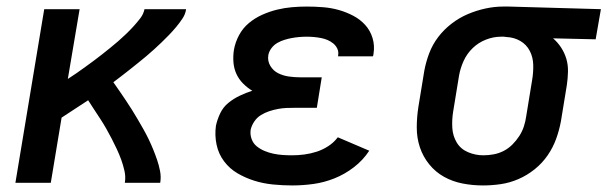

<svg xmlns="http://www.w3.org/2000/svg" viewBox="-20 -558 1854 586"><path d="M27 0 115 -530H223L187 -317Q201 -326 214 -335Q227 -344 240 -353.5Q253 -363 266 -372.5Q279 -382 291.5 -392Q304 -402 316.5 -412Q329 -422 341 -432.5Q353 -443 364.5 -454Q376 -465 387 -477Q398 -489 408 -502Q418 -515 421 -530H548Q546 -515 537 -501.5Q528 -488 518 -476Q508 -464 496.5 -452Q485 -440 473.5 -429Q462 -418 450.5 -407.5Q439 -397 426.5 -386.5Q414 -376 401.5 -366Q389 -356 376.5 -346Q364 -336 351.5 -326.5Q339 -317 326 -307Q336 -293 345.5 -279Q355 -265 364.5 -251Q374 -237 383 -222.5Q392 -208 400.5 -193.5Q409 -179 417.5 -164Q426 -149 433.5 -133.5Q441 -118 447.5 -102Q454 -86 459.5 -70Q465 -54 468.5 -36Q472 -18 469 0H361Q364 -18 360 -36Q356 -54 350 -70.5Q344 -87 336.5 -103Q329 -119 321 -134.5Q313 -150 304.5 -165Q296 -180 286.5 -194.5Q277 -209 267.5 -223.5Q258 -238 249 -252Q229 -239 208.5 -225.5Q188 -212 168 -199L135 0Z M872 8Q842 8 812.5 5Q783 2 756 -6.5Q729 -15 705 -29Q681 -43 664 -65.5Q647 -88 641 -116.5Q635 -145 639 -174Q643 -193 652 -212Q661 -231 677 -244Q693 -257 712 -266Q731 -275 750 -281Q735 -290 722 -303Q709 -316 701.5 -332.5Q694 -349 692.5 -368Q691 -387 694 -406Q698 -429 709.5 -450.5Q721 -472 739.5 -487.5Q758 -503 780.5 -513Q803 -523 825.5 -528.5Q848 -534 871 -536Q894 -538 916 -538Q941 -538 966 -536Q991 -534 1014 -527.5Q1037 -521 1058 -510Q1079 -499 1094.5 -482Q1110 -465 1117 -442Q1124 -419 1120 -394Q1120 -392 1119.5 -390Q1119 -388 1118 -386H1012Q1012 -387 1012 -387.5Q1012 -388 1012 -389Q1014 -400 1009.5 -409.5Q1005 -419 997 -425.5Q989 -432 979.5 -436Q970 -440 959.5 -442Q949 -444 938 -445Q927 -446 916 -446Q905 -446 893.5 -445Q882 -444 871 -442Q860 -440 848.5 -436.5Q837 -433 826.5 -427Q816 -421 808.5 -411Q801 -401 799 -390Q796 -372 805 -357Q814 -342 829 -334.5Q844 -327 861.5 -324.5Q879 -322 897 -322H962L947 -229H882Q868 -229 855 -228.5Q842 -228 828.5 -225.5Q815 -223 801.5 -218.5Q788 -214 776 -206.5Q764 -199 756 -187Q748 -175 745 -162Q743 -147 748 -133.5Q753 -120 763.5 -111.5Q774 -103 787 -97.5Q800 -92 814 -89Q828 -86 842.5 -85Q857 -84 872 -84Q890 -84 909 -86.5Q928 -89 946.5 -95Q965 -101 982 -112Q999 -123 1011 -139L1107 -98Q1088 -69 1060 -47.5Q1032 -26 1000.5 -13.5Q969 -1 936.5 3.5Q904 8 872 8Z M1454 8Q1422 8 1391.5 2Q1361 -4 1335 -18.5Q1309 -33 1290 -56.5Q1271 -80 1261.5 -108.5Q1252 -137 1252 -168.5Q1252 -200 1257 -232L1275 -342Q1280 -369 1290 -395.5Q1300 -422 1317.5 -445Q1335 -468 1358.5 -486Q1382 -504 1408 -515Q1434 -526 1461.5 -532Q1489 -538 1516 -538Q1520 -538 1524.5 -538Q1529 -538 1533 -538L1814 -530L1798 -438L1668 -441Q1682 -429 1692.5 -413Q1703 -397 1708.5 -378.5Q1714 -360 1713.5 -339Q1713 -318 1710 -298L1692 -188Q1687 -161 1677.5 -134.5Q1668 -108 1651.5 -84Q1635 -60 1612 -41.5Q1589 -23 1562.5 -11.5Q1536 0 1508.5 4Q1481 8 1454 8ZM1455 -84Q1471 -84 1487 -87Q1503 -90 1517.5 -97.5Q1532 -105 1544 -117Q1556 -129 1565 -143Q1574 -157 1579 -172.5Q1584 -188 1586 -203L1604 -313Q1608 -336 1607.5 -359.5Q1607 -383 1597 -402.5Q1587 -422 1568 -433Q1549 -444 1526 -445L1518 -446Q1515 -446 1513 -446Q1511 -446 1509 -446Q1486 -446 1463 -437Q1440 -428 1422.5 -411Q1405 -394 1395 -372Q1385 -350 1381 -327L1363 -217Q1359 -192 1360.5 -167.5Q1362 -143 1374 -123Q1386 -103 1408.5 -93.5Q1431 -84 1455 -84Z"/></svg>

Font: Iosevka Curly SmBdEx
Style: Italic
Weight: 600
Width: 7
Italic angle: -9°
Monospace: yes
Designer: Belleve Invis
Foundry: Belleve Invis
Version: Version 11.1.0; ttfautohint (v1.8.3)